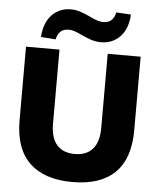

<svg xmlns="http://www.w3.org/2000/svg" viewBox="-61 -987 871 1051"><g transform="rotate(5 374.0 -462.0)"><path d="M376 11Q222 11 140.5 -67Q59 -145 59 -300V-705H243V-298Q243 -221 277 -182Q311 -143 376 -143Q440 -143 474 -182Q508 -221 508 -298V-705H689V-300Q689 -145 609.5 -67Q530 11 376 11ZM217 -759 136 -765Q141 -844 182.5 -887Q224 -930 287 -930Q311 -930 335.5 -922.5Q360 -915 392 -900Q420 -886 437.5 -881Q455 -876 468 -876Q523 -876 535 -935L616 -930Q611 -850 569.5 -807.5Q528 -765 465 -765Q439 -765 414.5 -772.5Q390 -780 358 -795Q331 -808 315 -813Q299 -818 284 -818Q229 -818 217 -759Z"/></g></svg>

Font: Nunito Sans Black
Style: Regular
Weight: 900
Designer: Vernon Adams
Foundry: Vernon Adams
Version: Version 3.006; ttfautohint (v1.8.3)